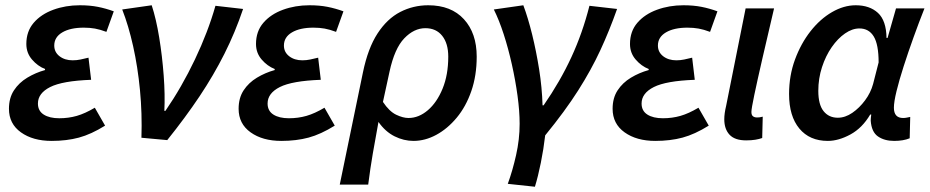

<svg xmlns="http://www.w3.org/2000/svg" viewBox="-20 -523 3532 729"><path d="M176 12Q105 12 59.5 -20.5Q14 -53 14 -110Q14 -151 33 -180Q52 -209 83.5 -228Q115 -247 151 -257V-261Q123 -272 101.5 -297Q80 -322 80 -356Q80 -404 108 -436.5Q136 -469 182.5 -486Q229 -503 283 -503Q321 -503 351.5 -497Q382 -491 412 -480L384 -402Q360 -411 340.5 -414.5Q321 -418 298 -418Q247 -418 216.5 -400Q186 -382 186 -350Q186 -325 206 -309.5Q226 -294 256 -294Q271 -294 285.5 -297Q300 -300 316 -304L326 -220Q217 -216 170.5 -192.5Q124 -169 124 -130Q124 -102 146 -88Q168 -74 205 -74Q240 -74 271.5 -83Q303 -92 340 -114L379 -46Q326 -13 279.5 -0.5Q233 12 176 12Z M517 0Q520 -92 511.5 -180.5Q503 -269 485.5 -347.5Q468 -426 444 -487L556 -503Q573 -451 584.5 -380.5Q596 -310 601.5 -236.5Q607 -163 604 -102H608Q670 -192 720 -297Q770 -402 798 -501L903 -489Q873 -400 832 -318.5Q791 -237 737.5 -157Q684 -77 615 9Z M1048 12Q977 12 931.5 -20.5Q886 -53 886 -110Q886 -151 905 -180Q924 -209 955.5 -228Q987 -247 1023 -257V-261Q995 -272 973.5 -297Q952 -322 952 -356Q952 -404 980 -436.5Q1008 -469 1054.5 -486Q1101 -503 1155 -503Q1193 -503 1223.5 -497Q1254 -491 1284 -480L1256 -402Q1232 -411 1212.5 -414.5Q1193 -418 1170 -418Q1119 -418 1088.5 -400Q1058 -382 1058 -350Q1058 -325 1078 -309.5Q1098 -294 1128 -294Q1143 -294 1157.5 -297Q1172 -300 1188 -304L1198 -220Q1089 -216 1042.5 -192.5Q996 -169 996 -130Q996 -102 1018 -88Q1040 -74 1077 -74Q1112 -74 1143.5 -83Q1175 -92 1212 -114L1251 -46Q1198 -13 1151.5 -0.5Q1105 12 1048 12Z M1270 178 1358 -248Q1377 -340 1413.5 -396Q1450 -452 1499.5 -477.5Q1549 -503 1606 -503Q1693 -503 1741.5 -450Q1790 -397 1790 -308Q1790 -236 1769.5 -177Q1749 -118 1714 -76Q1679 -34 1636.5 -11Q1594 12 1550 12Q1513 12 1478 -5.5Q1443 -23 1417 -60Q1405 5 1395.5 60Q1386 115 1378 178ZM1531 -75Q1570 -75 1604.5 -104.5Q1639 -134 1660.5 -186.5Q1682 -239 1682 -308Q1682 -358 1659 -387Q1636 -416 1595 -416Q1552 -416 1515 -377.5Q1478 -339 1459 -251L1434 -136Q1458 -100 1484 -87.5Q1510 -75 1531 -75Z M1908 175Q1926 126 1939.5 66Q1953 6 1953 -53Q1953 -101 1945 -159.5Q1937 -218 1923.5 -278.5Q1910 -339 1892.5 -393Q1875 -447 1855 -487L1967 -503Q1985 -455 2000.5 -392Q2016 -329 2027 -260Q2038 -191 2040 -123H2044Q2107 -214 2149.5 -306Q2192 -398 2218 -501L2323 -489Q2294 -407 2259.5 -332.5Q2225 -258 2175.5 -180Q2126 -102 2050 -9Q2044 43 2033.5 95Q2023 147 2011 186Z M2468 12Q2397 12 2351.5 -20.5Q2306 -53 2306 -110Q2306 -151 2325 -180Q2344 -209 2375.5 -228Q2407 -247 2443 -257V-261Q2415 -272 2393.5 -297Q2372 -322 2372 -356Q2372 -404 2400 -436.5Q2428 -469 2474.5 -486Q2521 -503 2575 -503Q2613 -503 2643.5 -497Q2674 -491 2704 -480L2676 -402Q2652 -411 2632.5 -414.5Q2613 -418 2590 -418Q2539 -418 2508.5 -400Q2478 -382 2478 -350Q2478 -325 2498 -309.5Q2518 -294 2548 -294Q2563 -294 2577.5 -297Q2592 -300 2608 -304L2618 -220Q2509 -216 2462.5 -192.5Q2416 -169 2416 -130Q2416 -102 2438 -88Q2460 -74 2497 -74Q2532 -74 2563.5 -83Q2595 -92 2632 -114L2671 -46Q2618 -13 2571.5 -0.5Q2525 12 2468 12Z M2813 10Q2770 10 2750 -11.5Q2730 -33 2730 -70Q2730 -92 2737 -121L2811 -491H2919Q2894 -385 2874.5 -300Q2855 -215 2844 -162.5Q2833 -110 2833 -98Q2833 -86 2839 -81.5Q2845 -77 2854 -77Q2859 -77 2864 -77.5Q2869 -78 2876 -80L2874 1Q2863 5 2848 7.5Q2833 10 2813 10Z M3123 12Q3054 12 3015 -35Q2976 -82 2976 -166Q2976 -236 2998.5 -297Q3021 -358 3057.5 -404.5Q3094 -451 3139 -477Q3184 -503 3229 -503Q3282 -503 3313.5 -474Q3345 -445 3346 -379H3350L3382 -491H3490Q3469 -438 3448.5 -381Q3428 -324 3411 -271Q3394 -218 3384 -177Q3374 -136 3374 -114Q3374 -75 3409 -75Q3417 -75 3423.5 -76.5Q3430 -78 3436 -79L3434 2Q3410 12 3375 12Q3338 12 3313.5 -5Q3289 -22 3286 -65Q3286 -69 3286.5 -75Q3287 -81 3288 -88H3284Q3254 -37 3209 -12.5Q3164 12 3123 12ZM3161 -76Q3189 -76 3216 -94.5Q3243 -113 3264.5 -142Q3286 -171 3295 -204L3316 -286Q3316 -354 3297.5 -384.5Q3279 -415 3243 -415Q3216 -415 3188.5 -396Q3161 -377 3138 -344Q3115 -311 3101 -268Q3087 -225 3087 -178Q3087 -126 3107 -101Q3127 -76 3161 -76Z"/></svg>

Font: Source Sans 3 Semibold
Style: Italic
Weight: 600
Italic angle: -11°
Designer: Paul D. Hunt
Foundry: Adobe
Version: Version 3.052;hotconv 1.1.0;makeotfexe 2.6.0